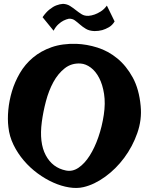

<svg xmlns="http://www.w3.org/2000/svg" viewBox="-20 -958 753 971"><path d="M366.2 -736.3Q418.9 -734.4 473.1 -717.3Q527.3 -700.2 573.2 -662.6Q619.1 -625 651.4 -565.9Q683.6 -506.8 691.4 -421.9Q698.2 -352.5 674.3 -284.7Q650.4 -216.8 608.4 -160.2Q566.4 -103.5 511.7 -64Q457 -24.4 402.3 -11.7Q369.1 -3.9 329.6 -10.3Q290 -16.6 249.5 -34.7Q209 -52.7 170.4 -81.1Q131.8 -109.4 100.6 -146Q69.3 -182.6 48.3 -225.6Q27.3 -268.6 22.5 -315.4Q17.6 -354.5 22 -401.9Q26.4 -449.2 40.5 -496.6Q54.7 -543.9 80.6 -588.4Q106.4 -632.8 146.5 -666.5Q186.5 -700.2 240.7 -719.2Q294.9 -738.3 366.2 -736.3ZM191.4 -340.8Q177.7 -236.3 211.4 -172.9Q245.1 -109.4 313.5 -95.7Q346.7 -88.9 377.4 -109.9Q408.2 -130.9 433.6 -170.9Q459 -210.9 477.5 -264.6Q496.1 -318.4 504.9 -377Q513.7 -435.5 506.3 -482.9Q499 -530.3 481.4 -564Q463.9 -597.7 439 -616.2Q414.1 -634.8 387.7 -636.7Q341.8 -639.6 307.6 -612.8Q273.4 -585.9 250 -543Q226.6 -500 212.4 -446.3Q198.2 -392.6 191.4 -340.8ZM195.3 -871.1Q212.9 -896.5 231 -910.6Q249 -924.8 264.6 -930.7Q282.2 -937.5 298.8 -938.5Q319.3 -937.5 334.5 -927.7Q349.6 -918 363.8 -906.7Q377.9 -895.5 392.6 -886.2Q407.2 -877 427.7 -877.9Q442.4 -878.9 459 -884.8Q472.7 -889.6 489.3 -899.9Q505.9 -910.2 520.5 -929.7L559.6 -849.6Q547.9 -830.1 530.8 -820.3Q513.7 -810.5 497.1 -805.7Q478.5 -800.8 458 -800.8Q431.6 -801.8 414.6 -812Q397.5 -822.3 384.3 -834Q371.1 -845.7 358.4 -855Q345.7 -864.3 328.1 -863.3Q314.5 -860.4 300.8 -853.5Q289.1 -847.7 275.4 -835.4Q261.7 -823.2 251 -802.7Z"/></svg>

Font: Lakki Reddy
Style: Regular
Weight: 400
Designer: Appaji Ambarisha Darbha
Version: Version 1.0.4; ttfautohint (v1.2.42-39fb)